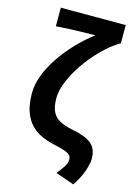

<svg xmlns="http://www.w3.org/2000/svg" viewBox="-146 -872 808 1157"><g transform="rotate(15 257.5 -293.5)"><path d="M432 211 317 171Q343 137 356.5 116Q370 95 370 72Q370 56 360.5 46Q351 36 327 27.5Q303 19 257 9Q217 0 179.5 -16.5Q142 -33 112.5 -63Q83 -93 66 -140.5Q49 -188 49 -257Q49 -310 71 -368Q93 -426 131.5 -483.5Q170 -541 220.5 -594.5Q271 -648 328 -691Q303 -691 258.5 -690Q214 -689 166.5 -687Q119 -685 84 -682V-798H489V-682H484Q429 -648 378 -596.5Q327 -545 286.5 -486Q246 -427 222.5 -369.5Q199 -312 199 -265Q199 -214 213.5 -182.5Q228 -151 259.5 -133.5Q291 -116 342 -106Q426 -90 463 -59Q500 -28 500 34Q500 62 484 110Q468 158 432 211Z"/></g></svg>

Font: Source Han Sans TC
Style: Bold
Weight: 700
Designer: Ryoko NISHIZUKA Ë•øÂ°öÊ∂ºÂ≠ê (kana, bopomofo & ideographs); Paul D. Hunt (Latin, Greek & Cyrillic); Sandoll Communicatio
Foundry: Adobe
Version: Version 2.004;hotconv 1.0.118;makeotfexe 2.5.65603